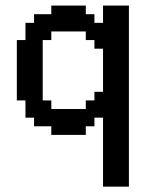

<svg xmlns="http://www.w3.org/2000/svg" viewBox="-20 -489 543 696"><path d="M291 -93.8V-125H322.3V-156.2H353.5V-312.5H322.3V-343.8H291V-375H166V-343.8H134.8V-125H166V-93.8ZM353.5 187.5V-62.5H322.3V-31.2H291V0H166V-31.2H103.5V-62.5H72.3V-125H41V-343.8H72.3V-406.2H103.5V-437.5H166V-468.8H291V-437.5H322.3V-406.2H353.5V-468.8H447.3V187.5Z"/></svg>

Font: Terminal Grotesque
Style: Regular
Weight: 400
Designer: Raphaël Bastide
Foundry: http://raphaelbastide.com
Version: Version 1.0